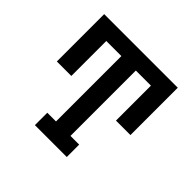

<svg xmlns="http://www.w3.org/2000/svg" viewBox="-178 -921 1107 1107"><g transform="rotate(45 375.0 -367.5)"><path d="M245 0V-101H316V-634H193V-349H75V-735H675V-349H557V-634H434V-101H505V0Z"/></g></svg>

Font: Iosevka Plex Etoile
Style: Bold
Weight: 700
Designer: Belleve Invis
Foundry: Belleve Invis
Version: Version 25.1.1; ttfautohint (v1.8.4)